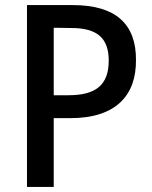

<svg xmlns="http://www.w3.org/2000/svg" viewBox="-20 -734 597 754"><path d="M86 0H191V-270H256C438 -270 515 -362 514 -498C515 -639 435 -714 266 -714H86ZM191 -360V-625L260 -624C362 -624 407 -584 407 -496C407 -400 356 -360 249 -360Z"/></svg>

Font: Noto Sans SemiCondensed Medium
Style: Regular
Weight: 500
Width: 4
Designer: Monotype Design Team
Foundry: Monotype Imaging Inc.
Version: Version 2.013